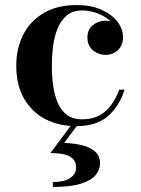

<svg xmlns="http://www.w3.org/2000/svg" viewBox="-20 -490 560 761"><path d="M281.5 10Q214.5 10 161 -17.2Q107.5 -44.5 76 -98Q44.5 -151.5 44.5 -230Q44.5 -298.5 72.2 -352.8Q100 -407 153.5 -438.5Q207 -470 284 -470Q339.5 -470 380.8 -452Q422 -434 444.8 -405Q467.5 -376 467.5 -342.5Q467.5 -310 447.2 -291.2Q427 -272.5 398.5 -272.5Q382 -272.5 365.5 -279.8Q349 -287 337.8 -302.2Q326.5 -317.5 326.5 -341.5Q326.5 -373 348.2 -390.5Q370 -408 398.5 -408Q425.5 -408 446 -391Q466.5 -374 466.5 -342.5H447.5Q447.5 -366 434.8 -385.8Q422 -405.5 401 -419.5Q380 -433.5 355 -441Q330 -448.5 306.5 -448.5Q267.5 -448.5 243.8 -428Q220 -407.5 207.2 -374.5Q194.5 -341.5 190 -303.5Q185.5 -265.5 185.5 -230Q185.5 -187 191 -148.5Q196.5 -110 209.8 -80.5Q223 -51 246.2 -34Q269.5 -17 305 -17Q344.5 -17 373 -32Q401.5 -47 420.8 -73.8Q440 -100.5 452.5 -134.5H473.5Q454 -70.5 408.5 -30.2Q363 10 281.5 10ZM189.5 251V231.5Q234 231.5 257.8 215.8Q281.5 200 281.5 175Q281.5 151 267.8 138.2Q254 125.5 231 121Q208 116.5 180 116.5L267.5 -1H292L234.5 76.5Q276.5 78 308.5 86.5Q340.5 95 358.5 112.2Q376.5 129.5 376.5 157.5Q376.5 182.5 358.8 204Q341 225.5 300 238.2Q259 251 189.5 251Z"/></svg>

Font: Bodoni Moda 11pt SemiBold
Style: Regular
Weight: 600
Designer: Owen Earl
Foundry: indestructible type
Version: Version 2.004